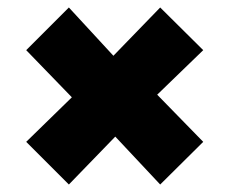

<svg xmlns="http://www.w3.org/2000/svg" viewBox="-20 -587 612 513"><path d="M408 -567 283 -438 164 -567 50 -453 172 -327 50 -208 164 -94 288 -222 408 -94 523 -208 400 -334 523 -453Z"/></svg>

Font: Glow Sans SC Normal Heavy
Style: Regular
Weight: 900
Designer: Ryoko NISHIZUKA (kana, bopomofo & ideographs); Paul D. Hunt (Latin, Greek & Cyrillic); Sandoll Communications, Soo-young
Version: Version 0.93